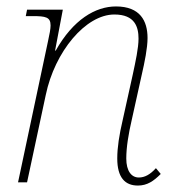

<svg xmlns="http://www.w3.org/2000/svg" viewBox="-20 -566 551 596"><path d="M408 10C437 10 457 -4 479 -26L464 -44C446 -24 429 -15 411 -15C388 -15 372 -35 372 -74C372 -109 379 -151 389 -194L420 -334C429 -373 438 -417 438 -448C438 -501 415 -546 340 -546C276 -546 207 -505 153 -409H151L175 -536H64L60 -516H81C122 -516 137 -513 137 -487C137 -477 134 -460 129 -438L36 0H64L122 -271C150 -406 246 -521 335 -521C399 -521 410 -482 410 -446C410 -417 401 -376 392 -334L361 -194C350 -147 344 -108 344 -74C344 -15 368 10 408 10Z"/></svg>

Font: Noto Serif SemiCondensed Thin
Style: Italic
Weight: 100
Width: 4
Italic angle: -12°
Designer: Monotype Design Team
Foundry: Monotype Imaging Inc.
Version: Version 2.013